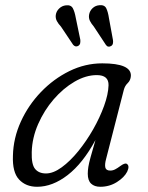

<svg xmlns="http://www.w3.org/2000/svg" viewBox="-20 -706 566 735"><path d="M386 -97Q380.5 -76.5 383.2 -64.8Q386 -53 402 -53Q412 -53 421 -57.8Q430 -62.5 440 -70Q457.5 -83 465 -79Q477.5 -71.5 467 -49Q456 -27 427.5 -9Q399 9 364 9Q341.5 9 328.8 -3Q316 -15 316 -41Q316 -53 318.2 -67.2Q320.5 -81.5 327 -105.2Q333.5 -129 345.5 -170Q297 -80.5 239 -35.8Q181 9 122 9Q79 9 53 -18.8Q27 -46.5 29.5 -110Q31 -177.5 59.8 -240.5Q88.5 -303.5 136.8 -353.8Q185 -404 245.5 -433.8Q306 -463.5 371.5 -463.5Q483 -463.5 481 -415.5Q480 -398.5 469 -388Q458 -377.5 454 -362ZM101.5 -124Q100 -77 114.2 -59.5Q128.5 -42 156 -42Q184 -42 216.2 -65.5Q248.5 -89 279.8 -127.5Q311 -166 336.8 -211.2Q362.5 -256.5 378.5 -300.8Q394.5 -345 395.5 -379.5Q396.5 -418.5 350.5 -418.5Q308.5 -418.5 265.2 -393.2Q222 -368 185.5 -325.8Q149 -283.5 126 -231Q103 -178.5 101.5 -124ZM397 -637 412.5 -552.5Q413.5 -545.5 412.2 -539.5Q411 -533.5 405.5 -530Q393.5 -523 385.5 -534L339 -604.5Q329.5 -615.5 324.2 -626.2Q319 -637 321 -649.5Q323.5 -664.5 334.5 -674.8Q345.5 -685 360.5 -686Q380 -688 386.8 -674.2Q393.5 -660.5 397 -637ZM270 -638 287.5 -553.5Q288 -547 287 -541Q286 -535 280.5 -531Q269.5 -524 260 -534.5L213.5 -604Q203.5 -614.5 197.8 -625.2Q192 -636 193.5 -648.5Q195.5 -663 206.5 -673.5Q217.5 -684 232 -685.5Q251.5 -688 258.8 -674.5Q266 -661 270 -638Z"/></svg>

Font: Fraunces 9pt SuperSoft Light
Style: Italic
Weight: 300
Italic angle: -16°
Version: Version 1.000;[b76b70a41]